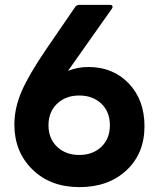

<svg xmlns="http://www.w3.org/2000/svg" viewBox="-20 -754 649 788"><path d="M306 14Q187 14 113 -58.5Q39 -131 39 -243Q39 -310 68.5 -378.5Q98 -447 169 -551L289 -726Q295 -734 305 -734H431Q442 -734 442 -726Q442 -722 439 -718L259 -463Q297 -479 343 -479Q444 -479 508.5 -411.5Q573 -344 573 -236Q573 -124 499 -55Q425 14 306 14ZM305 -118Q361 -118 396 -151.5Q431 -185 431 -240Q431 -295 396 -328.5Q361 -362 305 -362Q250 -362 214.5 -328.5Q179 -295 179 -240Q179 -185 214.5 -151.5Q250 -118 305 -118Z"/></svg>

Font: YamahaIndonesia935. App
Style: Bold
Weight: 700
Designer: Dalton Maag Ltd
Foundry: Dalton Maag Ltd
Version: Version 1.002; January 01, 2024; Regular/Italic